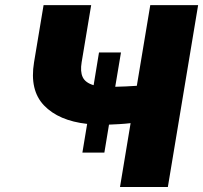

<svg xmlns="http://www.w3.org/2000/svg" viewBox="-20 -748 812 768"><path d="M463.9 -538.1 440.9 -400.9Q459 -401.4 482.9 -402.3Q506.8 -403.3 527.3 -404.8L581.1 -727.5H772.5L651.4 0H460L502.4 -255.4Q481 -252.9 457 -251.5Q433.1 -250 416 -249.5L397.5 -137.7H309.6L328.6 -252.4Q214.8 -265.1 156.2 -326.2Q97.7 -387.2 116.2 -499L154.3 -727.5H344.7L306.6 -499Q300.3 -461.9 310.8 -439.5Q321.3 -417 354.5 -407.2L376 -538.1Z"/></svg>

Font: Inter Tight Black
Style: Italic
Weight: 900
Italic angle: -9.39999°
Designer: Rasmus Andersson
Foundry: rsms
Version: Version 3.004; ttfautohint (v1.8.4.7-5d5b)